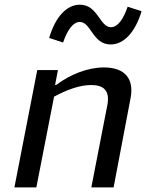

<svg xmlns="http://www.w3.org/2000/svg" viewBox="-20 -820 660 840"><path d="M477 0 551.5 -392C567 -474.5 527 -525 435 -525C362.5 -525 287 -494 226 -448.5H221L233.5 -513.5H143L43 0H139L216.5 -397C273 -427.5 328.5 -448 379 -448C431.5 -448 462.5 -425.5 449.5 -359.5L379.5 0ZM195 -654 256 -634C274.5 -688 299.5 -724 329 -724C378.5 -724 385 -625.5 464 -625.5C521.5 -625.5 571.5 -678 599.5 -771L538.5 -790.5C520 -737 495.5 -701 465.5 -701C416 -701 408.5 -799.5 329.5 -799.5C272 -799.5 222.5 -747 195 -654Z"/></svg>

Font: Monaspace Argon
Style: Italic
Weight: 400
Italic angle: -11°
Designer: Riley Cran & the Lettermatic Team
Foundry: Lettermatic
Version: Version 1.101 (Monaspace Argon)